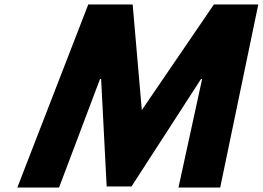

<svg xmlns="http://www.w3.org/2000/svg" viewBox="-20 -845 1184 865"><path d="M784 0H972L1143.7 -825H943.7L618.9 -349L577.7 -825H377.7L58 0H246L430.6 -489H435.6L460.5 -5H572.5L885.6 -489H890.6Z"/></svg>

Font: Hussar
Style: BdOblThree
Weight: 700
Foundry: Cannot Into Space Fonts
Version: Version 2.00